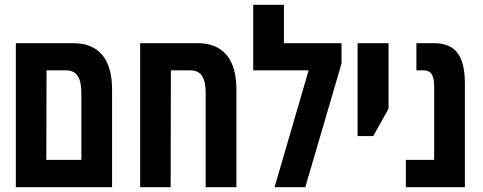

<svg xmlns="http://www.w3.org/2000/svg" viewBox="-20 -780 2013 800"><path d="M46 -600H286Q365 -600 406 -551Q447 -502 447 -407V0H46ZM319 -114V-393Q319 -441 303.5 -464Q288 -487 255 -487H174L173 -114Z M965 -407V0H837V-393Q837 -441 821.5 -464Q806 -487 773 -487H692L691 0H564V-600H804Q883 -600 924 -551Q965 -502 965 -407Z M1403 -600V-515L1252 0H1124L1266 -487H1035V-760H1163V-600Z M1470 -600H1599V-327L1535 -213H1470Z M1671 -114H1789V-420Q1789 -455 1778.5 -471Q1768 -487 1744 -487H1715V-600H1789Q1856 -600 1886.5 -559Q1917 -518 1917 -432V0H1671Z"/></svg>

Font: Noto Sans Hebrew Cond
Style: Bold
Weight: 700
Width: 2
Designer: Monotype Design Team
Foundry: Monotype Imaging Inc.
Version: Version 1.000